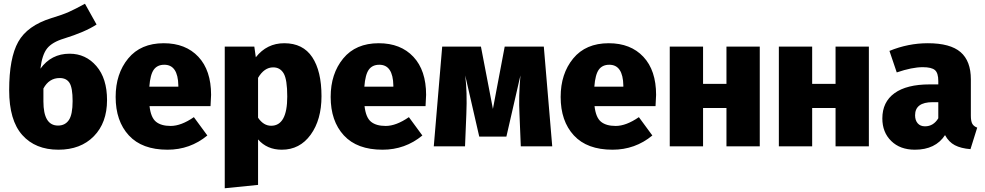

<svg xmlns="http://www.w3.org/2000/svg" viewBox="-20 -782 5264 1026"><path d="M352 -495Q438 -495 495 -429Q552 -363 552 -247Q552 -126 481.5 -54Q411 18 292 18Q169 18 99 -60.5Q29 -139 29 -300Q29 -472 77.5 -558.5Q126 -645 254 -685Q314 -703 348.5 -718.5Q383 -734 434 -762L496 -651Q435 -611 322 -576Q259 -557 232 -523.5Q205 -490 196 -415Q254 -495 352 -495ZM290 -111Q328 -111 348 -140.5Q368 -170 368 -242Q368 -313 351.5 -339Q335 -365 299 -365Q242 -365 212 -309V-240Q212 -111 290 -111Z M1108 -275Q1108 -269 1105 -215H779Q786 -154 813.5 -131.5Q841 -109 892 -109Q948 -109 1016 -156L1088 -58Q996 18 875 18Q739 18 668.5 -58.5Q598 -135 598 -264Q598 -388 665 -469.5Q732 -551 855 -551Q972 -551 1040 -478.5Q1108 -406 1108 -275ZM933 -319V-325Q931 -436 858 -436Q821 -436 802 -410Q783 -384 778 -319Z M1499 -551Q1599 -551 1648.5 -476.5Q1698 -402 1698 -268Q1698 -142 1640 -62Q1582 18 1486 18Q1407 18 1359 -37V206L1181 224V-533H1339L1347 -476Q1406 -551 1499 -551ZM1429 -110Q1515 -110 1515 -266Q1515 -357 1496 -389.5Q1477 -422 1440 -422Q1392 -422 1359 -366V-153Q1388 -110 1429 -110Z M2257 -275Q2257 -269 2254 -215H1928Q1935 -154 1962.5 -131.5Q1990 -109 2041 -109Q2097 -109 2165 -156L2237 -58Q2145 18 2024 18Q1888 18 1817.5 -58.5Q1747 -135 1747 -264Q1747 -388 1814 -469.5Q1881 -551 2004 -551Q2121 -551 2189 -478.5Q2257 -406 2257 -275ZM2082 -319V-325Q2080 -436 2007 -436Q1970 -436 1951 -410Q1932 -384 1927 -319Z M2886 -533 2931 0H2763L2756 -172Q2751 -266 2761 -379L2686 -52H2541L2466 -379Q2477 -290 2472 -172L2465 0H2298L2343 -533H2550L2614 -200L2677 -533Z M3486 -275Q3486 -269 3483 -215H3157Q3164 -154 3191.5 -131.5Q3219 -109 3270 -109Q3326 -109 3394 -156L3466 -58Q3374 18 3253 18Q3117 18 3046.5 -58.5Q2976 -135 2976 -264Q2976 -388 3043 -469.5Q3110 -551 3233 -551Q3350 -551 3418 -478.5Q3486 -406 3486 -275ZM3311 -319V-325Q3309 -436 3236 -436Q3199 -436 3180 -410Q3161 -384 3156 -319Z M3862 0V-205H3737V0H3559V-533H3737V-334H3862V-533H4040V0Z M4445 0V-205H4320V0H4142V-533H4320V-334H4445V-533H4623V0Z M5168 -164Q5168 -135 5175.5 -121Q5183 -107 5202 -100L5166 15Q5115 11 5082.5 -6Q5050 -23 5030 -60Q4979 18 4869 18Q4790 18 4742.5 -28.5Q4695 -75 4695 -149Q4695 -237 4760 -284Q4825 -331 4948 -331H4994V-349Q4994 -392 4976 -407.5Q4958 -423 4911 -423Q4854 -423 4772 -395L4733 -510Q4833 -551 4938 -551Q5058 -551 5113 -503.5Q5168 -456 5168 -358ZM4923 -107Q4968 -107 4994 -150V-236H4964Q4870 -236 4870 -166Q4870 -139 4884 -123Q4898 -107 4923 -107Z"/></svg>

Font: FiraGO ExtraBold
Style: Regular
Weight: 800
Designer: bBox Type
Foundry: bBox Type GmbH
Version: Version 1.001;PS 001.001;hotconv 1.0.88;makeotf.lib2.5.64775